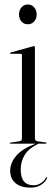

<svg xmlns="http://www.w3.org/2000/svg" viewBox="-20 -642 243 858"><path d="M104 -533.5Q86.5 -533.5 75.8 -546.2Q65 -559 65 -577.5Q65 -596.5 76.2 -609.2Q87.5 -622 104 -622Q121.5 -622 132.8 -609Q144 -596 144 -577.5Q144 -559 132.8 -546.2Q121.5 -533.5 104 -533.5ZM136 -431.5V-23Q136 -12.5 148 -10.5L183.5 -5.5Q188 -5.5 188 -2.5Q188 0 184.5 0H152Q110 20 91.2 49.2Q72.5 78.5 72.5 115.5Q72.5 186 130 186Q147.5 186 162.8 176.2Q178 166.5 185 153Q187 149 189.5 150Q192 151.5 190 155.5Q183 171 163.8 183.8Q144.5 196.5 116 196.5Q73.5 196.5 49.5 176.5Q25.5 156.5 25.5 120.5Q25.5 86.5 51.8 55Q78 23.5 138.5 0H27Q24 0 24 -2.5Q24 -4 28 -5L66 -10.5Q78 -12.5 78 -22.5V-397Q78 -401.5 73 -401.5H27.5Q25 -401.5 25 -404Q25 -406 28 -407.5L125.5 -434.5Q129.5 -436 132 -436Q136 -436 136 -431.5Z"/></svg>

Font: Fraunces 144pt Light
Style: Regular
Weight: 300
Version: Version 1.000;[b76b70a41]